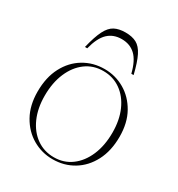

<svg xmlns="http://www.w3.org/2000/svg" viewBox="-177 -853 910 980"><g transform="rotate(30 278.0 -363.5)"><path d="M277 10Q213.5 10 159.2 -21.5Q105 -53 72 -111.8Q39 -170.5 39 -251.5Q39 -335.5 70.8 -396Q102.5 -456.5 157 -489.2Q211.5 -522 279 -522Q343 -522 397 -490.5Q451 -459 484 -400.5Q517 -342 517 -260.5Q517 -177 485.2 -116.2Q453.5 -55.5 399.2 -22.8Q345 10 277 10ZM278 -2Q336.5 -2 380.8 -34.8Q425 -67.5 450 -125.8Q475 -184 475 -260.5Q475 -334.5 450 -390.8Q425 -447 380.5 -478.5Q336 -510 278 -510Q219.5 -510 175.2 -477.2Q131 -444.5 106 -386.2Q81 -328 81 -251.5Q81 -177.5 106 -121.2Q131 -65 175.5 -33.5Q220 -2 278 -2ZM278 -698Q229 -698 197.2 -667.8Q165.5 -637.5 148 -569H134.5Q151 -637 169.2 -673.2Q187.5 -709.5 213.2 -723.2Q239 -737 278 -737Q317 -737 342.8 -723.2Q368.5 -709.5 386.8 -673.2Q405 -637 421.5 -569H408Q391 -637.5 359 -667.8Q327 -698 278 -698Z"/></g></svg>

Font: Newsreader 72pt ExtraLight
Style: Regular
Weight: 275
Designer: Hugues Gentile
Foundry: Production Type
Version: Version 1.003; ttfautohint (v1.8.3)